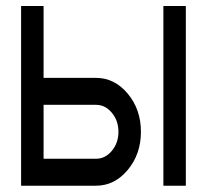

<svg xmlns="http://www.w3.org/2000/svg" viewBox="-20 -625 675 626"><path d="M122.1 -605.5V-371.1H293Q353.5 -371.1 396.5 -319.6Q439.5 -268.1 439.5 -195.3Q439.5 -122.6 396.5 -71Q353.5 -19.5 293 -19.5H48.8V-605.5ZM122.1 -283.2V-107.4H293Q323.2 -107.4 344.7 -133.3Q366.2 -159.2 366.2 -195.3Q366.2 -231.4 344.7 -257.3Q323.2 -283.2 293 -283.2ZM585.9 -605.5V-19.5H512.7V-605.5Z"/></svg>

Font: Gap Sans
Style: Regular
Weight: 400
Designer: Alexandre Liziard and Étienne Ozeray
Foundry: Interstices.io
Version: Version 1.6.1 - December 3. 2014